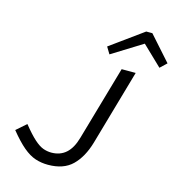

<svg xmlns="http://www.w3.org/2000/svg" viewBox="-130 -1024 1066 1149"><g transform="rotate(15 403.0 -449.5)"><path d="M271.4 11.9Q229.9 11.9 192.8 -0.3Q155.8 -12.5 116.8 -45.3Q77.8 -78.1 28.9 -138.3L90 -192Q134.3 -137 165.3 -109.4Q196.3 -81.8 221.2 -72.8Q246.1 -63.8 271.9 -63.8Q326.1 -63.8 362.4 -95.9Q398.7 -128 417.5 -195L549.8 -655H636.8L502.9 -187.7Q475.5 -93.5 421.6 -40.8Q367.7 11.9 271.4 11.9ZM430.8 -763.8 633.6 -910.7H661.2L658.6 -847.3L456.2 -721.7ZM806 -759.7 765.9 -721.7 635 -847.3 643.8 -910.7H671.5Z"/></g></svg>

Font: Intel One Mono Light
Style: Italic
Weight: 300
Italic angle: -16°
Monospace: yes
Designer: Fred Shallcrass
Foundry: Frere-Jones Type LLC
Version: Version 1.004